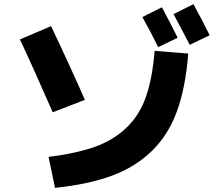

<svg xmlns="http://www.w3.org/2000/svg" viewBox="-20 -860 1040 925"><path d="M214 -104Q348 -121 436.5 -152.5Q525 -184 588 -243.5Q651 -303 682.5 -392Q714 -481 725 -615L887 -602Q874 -438 832.5 -324Q791 -210 712 -133Q633 -56 520.5 -14Q408 28 245 45ZM836 -678 742 -633Q710 -699 666 -778L760 -825Q801 -748 836 -678ZM990 -690 894 -644Q840 -748 816 -792L912 -840Q958 -756 990 -690ZM76 -670 226 -734Q311 -556 389 -379L234 -319Q141 -532 76 -670Z"/></svg>

Font: M PLUS 1p ExtraBold
Style: Regular
Weight: 800
Version: Version 1.062